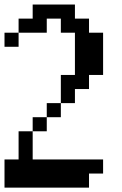

<svg xmlns="http://www.w3.org/2000/svg" viewBox="-20 -817 540 852"><path d="M0 -609.4V-671.9H62.5V-609.4ZM0 15.6V-109.4H62.5V-234.4H125V-296.9H187.5V-359.4H250V-296.9H187.5V-234.4H125V-109.4H437.5V-46.9H375V15.6ZM250 -359.4V-484.4H312.5V-671.9H250V-734.4H187.5V-671.9H62.5V-734.4H125V-796.9H312.5V-734.4H375V-671.9H437.5V-484.4H375V-421.9H312.5V-359.4Z"/></svg>

Font: KH Dot Dougenzaka 16
Style: Regular
Weight: 400
Designer: Original version for X68000 by Keitarou Hiraki (http://hp.vector.co.jp/authors/VA000874/) / TrueType conversion by Homem
Version: Version 1.00.20150527